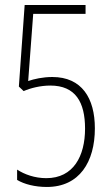

<svg xmlns="http://www.w3.org/2000/svg" viewBox="-20 -734 441 763"><path d="M188 -428C150 -428 115 -420 92 -412L112 -679H320V-714H78L55 -390L74 -372C101 -384 141 -394 180 -394C280 -394 318 -328 318 -223C318 -114 272 -26 164 -26C118 -26 77 -41 48 -60V-19C76 -2 119 9 166 9C296 9 357 -91 357 -224C357 -344 305 -428 188 -428Z"/></svg>

Font: Noto Sans Georgian ExtraCondensed ExtraLight
Style: Regular
Weight: 200
Width: 2
Designer: Monotype Design Team, Akaki Razmadze
Foundry: Google LLC
Version: Version 2.005